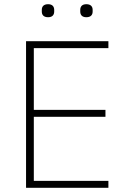

<svg xmlns="http://www.w3.org/2000/svg" viewBox="-20 -894 606 914"><path d="M209 -812C230 -812 238 -824 238 -839V-847C238 -862 230 -874 209 -874C187 -874 179 -862 179 -847V-839C179 -824 187 -812 209 -812ZM391 -812C413 -812 421 -824 421 -839V-847C421 -862 413 -874 391 -874C370 -874 362 -862 362 -847V-839C362 -824 370 -812 391 -812ZM496 0V-33H141V-338H482V-371H141V-665H496V-698H104V0Z"/></svg>

Font: IBM Plex Thai ExtraLight
Style: Regular
Weight: 200
Designer: Mike Abbink, Paul van der Laan, Pieter van Rosmalen, Ben Mitchell, Mark Frömberg
Foundry: Bold Monday
Version: Version 1.0